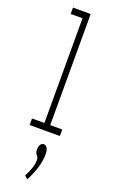

<svg xmlns="http://www.w3.org/2000/svg" viewBox="-179 -705 608 1020"><g transform="rotate(20 125.0 -195.0)"><path d="M40 0V-37H110V-629H43V-665H143V-37H211V0ZM127 275 109 260Q140 204 140 162Q140 146 130.5 137Q121 128 121 108Q121 91 128 80.5Q135 70 145 70Q157 70 165 81.5Q173 93 173 116Q173 151 162 190Q151 229 127 275Z"/></g></svg>

Font: Inconsolata UltraCondensed Light
Style: Regular
Weight: 300
Width: 1
Monospace: yes
Designer: Raph Levien, Cyreal, Brenton Simpson
Foundry: Raph Levien, Cyreal, Google
Version: Version 3.001; ttfautohint (v1.8.2.53-6de2)